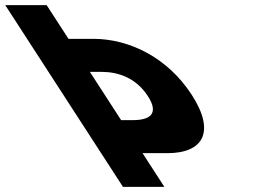

<svg xmlns="http://www.w3.org/2000/svg" viewBox="-404 -723 1063 741"><path d="M-223.9 -703.1H-383.7L70.5 -1.9H230.3L146.1 -131.9H242.1C379 -131.9 429.5 -212.7 335.9 -357.2C241.8 -502.5 93.2 -573.1 -43.6 -573.1H-139.7ZM63.5 -259.4 -57.1 -445.6H-12C50.9 -445.6 120.4 -423.5 166.7 -352.1C212.4 -281.5 171.4 -259.4 108.5 -259.4Z"/></svg>

Font: Hussar
Style: BdOpOblSeven
Weight: 700
Foundry: Cannot Into Space Fonts
Version: Version 2.00